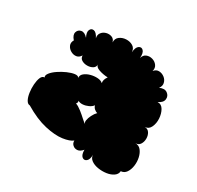

<svg xmlns="http://www.w3.org/2000/svg" viewBox="-126 -688 873 851"><g transform="rotate(30 311.0 -263.0)"><path d="M68 -74Q57 -74 49.5 -87.5Q42 -101 39 -122Q36 -143 37.5 -164Q39 -185 45 -199.5Q51 -214 63 -214Q58 -223 68 -236Q78 -249 96.5 -261.5Q115 -274 135.5 -283Q156 -292 172 -294Q188 -296 193 -287Q191 -300 202.5 -310Q214 -320 232 -325Q250 -330 267.5 -329Q285 -328 295 -319Q291 -335 305 -354Q280 -355 259 -362.5Q238 -370 239 -383Q239 -368 227 -361Q215 -354 199.5 -354Q184 -354 172 -361Q160 -368 160 -383Q151 -368 137 -366Q123 -364 109.5 -371.5Q96 -379 90 -392.5Q84 -406 93 -421Q76 -440 80.5 -455.5Q85 -471 101 -474Q117 -477 134 -458Q122 -481 128 -494Q134 -507 147.5 -504.5Q161 -502 173 -478Q169 -494 177.5 -505.5Q186 -517 200.5 -521Q215 -525 228.5 -520Q242 -515 246 -499Q245 -519 259 -529.5Q273 -540 292 -541Q311 -542 326 -533Q341 -524 342 -504Q344 -531 356 -539Q368 -547 378 -537Q388 -527 386 -500Q391 -518 405 -523.5Q419 -529 434.5 -524.5Q450 -520 459 -507.5Q468 -495 463 -478Q474 -492 489 -491.5Q504 -491 516.5 -481.5Q529 -472 532.5 -457Q536 -442 525 -428Q549 -439 564 -428Q579 -417 577 -399Q575 -381 551 -370Q571 -371 581.5 -352.5Q592 -334 593.5 -310Q595 -286 586 -266.5Q577 -247 557 -246Q573 -246 581 -233.5Q589 -221 589 -204.5Q589 -188 581 -175.5Q573 -163 557 -163Q575 -163 586 -149.5Q597 -136 601.5 -115.5Q606 -95 603 -74Q600 -53 590 -38.5Q580 -24 563 -23Q562 -7 547.5 3Q533 13 512 16Q491 19 469.5 15.5Q448 12 434 1.5Q420 -9 420 -25Q420 0 409 9Q398 18 387 9.5Q376 1 376 -25Q363 -9 349 -8Q335 -7 325.5 -16Q316 -25 317 -38Q301 -25 265.5 -20Q230 -15 179 -26.5Q128 -38 68 -74ZM324 -123Q315 -128 317 -141Q319 -154 326.5 -169Q334 -184 344 -194Q335 -196 327.5 -203Q320 -210 318 -219Q311 -209 297 -202.5Q283 -196 268.5 -195Q254 -194 245 -200Q248 -191 241 -184Q255 -179 271.5 -166Q288 -153 302 -140Q316 -127 324 -123Z"/></g></svg>

Font: Rubik Bubbles
Style: Regular
Weight: 400
Designer: Hubert and Fischer, NaN
Foundry: Hubert and Fischer, NaN
Version: Version 2.200